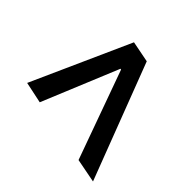

<svg xmlns="http://www.w3.org/2000/svg" viewBox="-111 -682 747 747"><g transform="rotate(-45 262.5 -308.0)"><path d="M19.5 -81.5 38.6 -180.2 404.3 -312 405.3 -315.9 90.8 -445.8 109.4 -533.7 515.1 -351.6 498 -264.2Z"/></g></svg>

Font: Reddit Sans Medium
Style: Italic
Weight: 500
Italic angle: -11.25°
Designer: Stephen Hutchings
Version: Version 1.013